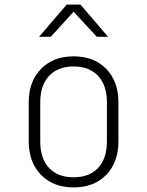

<svg xmlns="http://www.w3.org/2000/svg" viewBox="-20 -805 640 835"><path d="M300 10Q212 10 158.5 -44.5Q105 -99 105 -190V-360Q105 -451 158.5 -505.5Q212 -560 300 -560Q389 -560 442 -505.5Q495 -451 495 -360V-190Q495 -99 442 -44.5Q389 10 300 10ZM300 -34Q369 -34 407 -75Q445 -116 445 -190V-360Q445 -434 406.5 -475Q368 -516 300 -516Q232 -516 193.5 -475Q155 -434 155 -360V-190Q155 -116 193 -75Q231 -34 300 -34ZM150 -645 270 -785H330L450 -645H401L300 -754L201 -645Z"/></svg>

Font: Tiny Thin
Style: Regular
Weight: 100
Monospace: yes
Designer: Philipp Nurullin, Konstantin Bulenkov
Foundry: JetBrains
Version: Version 2.251; ttfautohint (v1.8.4.7-5d5b)